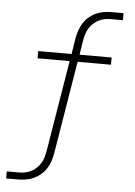

<svg xmlns="http://www.w3.org/2000/svg" viewBox="-61 -781 723 1032"><g transform="rotate(5 300.0 -265.0)"><path d="M12 205V167H77Q93 167 109.5 164Q126 161 141.5 153.5Q157 146 170 134Q183 122 192.5 107Q202 92 207 76Q212 60 215 44L297 -453H124V-492H304L318 -580Q322 -601 329 -621.5Q336 -642 348 -661Q360 -680 377.5 -695Q395 -710 415 -719Q435 -728 456.5 -731.5Q478 -735 499 -735H563V-697H499Q482 -697 465.5 -694Q449 -691 433.5 -683.5Q418 -676 405 -664Q392 -652 382.5 -637Q373 -622 368 -606Q363 -590 360 -574L347 -492H520V-453H340L257 50Q253 71 246.5 91.5Q240 112 227.5 131Q215 150 197.5 165Q180 180 160 189Q140 198 118.5 201.5Q97 205 77 205Z"/></g></svg>

Font: Iosevka Curly Slab XLtEx
Style: Italic
Weight: 200
Width: 7
Italic angle: -9°
Monospace: yes
Designer: Belleve Invis
Foundry: Belleve Invis
Version: Version 11.1.0; ttfautohint (v1.8.3)